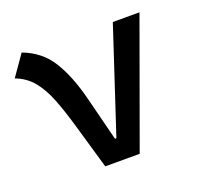

<svg xmlns="http://www.w3.org/2000/svg" viewBox="-98 -637 782 747"><g transform="rotate(-20 293.0 -263.5)"><path d="M216.8 0 161.6 -190.4Q142.6 -255.9 122.8 -306.4Q103 -356.9 75 -391.1Q46.9 -425.3 2.9 -441.9L62.5 -527.3Q137.7 -499.5 177.5 -435.3Q217.3 -371.1 242.2 -273.4L289.1 -87.9H294.9L436.5 -517.6H546.9L359.4 0Z"/></g></svg>

Font: CaskaydiaCove NFP
Style: Regular
Weight: 400
Designer: Aaron Bell
Foundry: Saja Typeworks
Version: Version 2111.001; VTT 6.35;Nerd Fonts 3.1.1